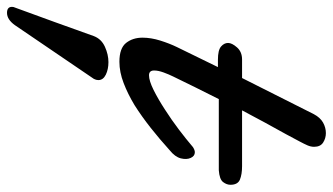

<svg xmlns="http://www.w3.org/2000/svg" viewBox="-287 -396 950 548"><g transform="rotate(90 188.0 -122.0)"><path d="M90.3 12.2Q51.8 12.2 36.6 -6.8Q21.5 -25.9 21.5 -53.7Q21.5 -78.1 29.8 -104.5Q38.1 -130.9 48.3 -151.9L105.5 -269H84.5Q57.1 -269 46.9 -277.8Q36.6 -286.6 36.6 -297.9Q36.6 -309.1 49.3 -323.5Q62 -337.9 84 -337.9H136.7L239.7 -542.5Q249.5 -561 263.9 -569.1Q278.3 -577.1 293.9 -577.1Q308.6 -577.1 320.8 -569.3Q333 -561.5 333 -543.5Q333 -534.2 328.9 -524.7Q324.7 -515.1 317.9 -502.4Q310.1 -487.8 296.9 -463.1Q283.7 -438.5 264.2 -403.8L229 -337.9H388.2Q411.6 -337.9 426.5 -331.8Q441.4 -325.7 441.4 -304.7Q441.4 -293.9 433.6 -283.7Q425.8 -273.4 399.9 -271.5H196.8L162.6 -203.1L132.3 -141.1Q126.5 -129.4 120.8 -114Q115.2 -98.6 115.2 -86.9Q115.2 -72.3 128.9 -72.3Q144.5 -72.3 170.9 -85.4Q197.3 -98.6 226.6 -117.7Q256.3 -136.7 283.7 -157.5Q311 -178.2 334 -197.8Q342.3 -203.1 348.6 -203.1Q359.4 -203.1 364.7 -191.4Q370.1 -179.7 366 -163.1Q361.8 -146.5 342.8 -131.3Q311 -102.5 278.6 -76.9Q246.1 -51.3 214.4 -31.2Q182.1 -11.7 150.9 0.2Q119.6 12.2 90.3 12.2ZM-49.3 333Q-66.4 333 -66.4 318.8Q-66.4 314 -64.5 310.5L-23.4 197.8L17.1 85Q25.4 63.5 47.6 53.5Q69.8 43.5 91.3 43.5Q111.8 43.5 127.2 51Q142.6 58.6 142.6 72.3Q142.6 78.6 139.2 85L-14.2 310.5Q-30.3 333 -49.3 333Z"/></g></svg>

Font: Damion
Style: Regular
Weight: 400
Designer: Vernon Adams
Foundry: Vernon Adams
Version: Version 1.100; ttfautohint (v1.8.4.7-5d5b)